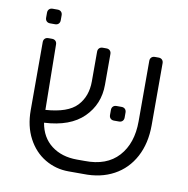

<svg xmlns="http://www.w3.org/2000/svg" viewBox="-80 -783 850 866"><g transform="rotate(10 345.5 -350.0)"><path d="M623 -549V-265Q623 -182 590 -120Q557 -58 497 -25.5Q437 7 357 5H290Q231 5 181.5 -24.5Q132 -54 103 -109Q74 -164 74 -237V-549Q74 -559 80 -565Q86 -571 96 -571H113Q123 -571 129 -565Q135 -559 135 -549L139 -250Q241 -257 282 -300.5Q323 -344 323 -413V-549Q323 -559 329 -565Q335 -571 345 -571H362Q372 -571 378 -565Q384 -559 384 -549V-408Q384 -319 323 -258.5Q262 -198 143 -192Q154 -126 201 -90Q248 -54 318 -54H353Q454 -52 508 -111.5Q562 -171 562 -272V-549Q562 -559 568 -565Q574 -571 584 -571H601Q611 -571 617 -565Q623 -559 623 -549ZM430 -278V-301Q430 -311 436 -317Q442 -323 452 -323H475Q485 -323 491 -317Q497 -311 497 -301V-278Q497 -268 491 -262Q485 -256 475 -256H452Q442 -256 436 -262Q430 -268 430 -278ZM70 -660V-683Q70 -693 76 -699Q82 -705 92 -705H115Q125 -705 131 -699Q137 -693 137 -683V-660Q137 -650 131 -644Q125 -638 115 -638H92Q82 -638 76 -644Q70 -650 70 -660Z"/></g></svg>

Font: Rubik
Style: Regular
Weight: 300
Designer: Hubert & Fischer
Foundry: Hubert & Fischer
Version: Version 1.100